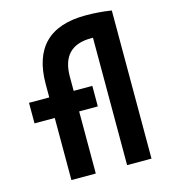

<svg xmlns="http://www.w3.org/2000/svg" viewBox="-111 -830 807 917"><g transform="rotate(-15 293.0 -371.0)"><path d="M128.4 0V-307.1H28.3V-408.7H128.4V-473.6Q128.4 -742.2 397 -742.2Q462.4 -742.2 523.9 -732.4H524.4V0H403.8V-629.9Q398.9 -629.9 394 -629.9Q249 -629.9 249 -478.5V-408.7H341.3V-307.1H249V0Z"/></g></svg>

Font: Cascadia Code SemiBold
Style: Regular
Weight: 600
Monospace: yes
Designer: Aaron Bell
Foundry: Saja Typeworks
Version: Version 2404.023; ttfautohint (v1.8.4)